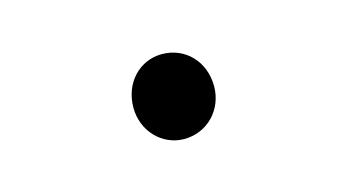

<svg xmlns="http://www.w3.org/2000/svg" viewBox="-36 -544 645 354"><g transform="rotate(-15 287.0 -367.0)"><path d="M283 -286C327 -286 361 -321 361 -366C361 -414 327 -448 283 -448C241 -448 207 -414 207 -366C207 -321 241 -286 283 -286Z"/></g></svg>

Font: Noto Sans T Chinese Medium
Style: Regular
Weight: 500
Designer: Ryoko NISHIZUKA (kana & ideographs); Paul D. Hunt (Latin, Greek & Cyrillic); Wenlong ZHANG (bopomofo); Sandoll Communica
Foundry: Adobe Systems Incorporated
Version: Version 1.000;PS 1;hotconv 1.0.78;makeotf.lib2.5.61930